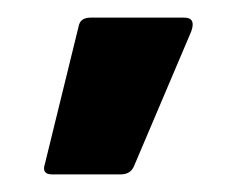

<svg xmlns="http://www.w3.org/2000/svg" viewBox="-20 -743 269 218"><path d="M39 -545Q27 -545 31 -557L69 -712Q70 -718 73.5 -720.5Q77 -723 83 -723H189Q203 -723 197 -707L132 -554Q128 -545 117 -545Z"/></svg>

Font: Sofia Sans Condensed ExtraBold
Style: Regular
Weight: 800
Designer: Botio Nikoltchev, Ani Petrova
Foundry: lettersoup
Version: Version 4.101